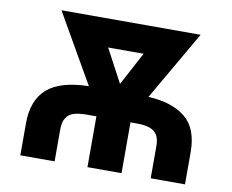

<svg xmlns="http://www.w3.org/2000/svg" viewBox="-77 -806 1093 905"><g transform="rotate(10 469.0 -353.5)"><path d="M335.9 -377 146.5 -707H812.5L621.1 -376Q735.4 -370.6 798.8 -318.8Q862.3 -267.1 862.3 -153.3V0H698.2V-153.3Q698.2 -186 687.3 -205.6Q676.3 -225.1 652.6 -234.1Q628.9 -243.2 588.9 -243.2H558.6V0H395.5V-243.2H349.6Q313 -243.2 289.1 -236.1Q265.1 -229 251.7 -209.2Q238.3 -189.5 238.3 -153.3V0H74.2V-153.3Q74.2 -264.6 137.5 -319.6Q200.7 -374.5 335.9 -377ZM478.5 -413.1 563.5 -572.3H393.6Z"/></g></svg>

Font: Pretendard Std ExtraBold
Style: Regular
Weight: 800
Designer: Base glyphs from Inter by Rasmus Andersson; Hangeul glyphs from Noto Sans CJK(Source Han Sans) by Jang Soo-young and Kan
Foundry: Kil Hyung-jin
Version: Version 1.309